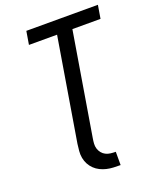

<svg xmlns="http://www.w3.org/2000/svg" viewBox="-169 -835 937 1142"><g transform="rotate(-20 300.0 -264.0)"><path d="M393 207Q371 207 348.5 206Q326 205 305 200Q284 195 265 185.5Q246 176 231 161.5Q216 147 206 128.5Q196 110 192 88.5Q188 67 190 44.5Q192 22 195 0L303 -651H125L139 -735H592L578 -651H400L292 0Q289 17 288 33.5Q287 50 291.5 65Q296 80 306 92.5Q316 105 330 112Q344 119 360.5 121Q377 123 393 123Z"/></g></svg>

Font: Iosevka Curly MdExObl
Style: Regular
Weight: 500
Width: 7
Italic angle: -9°
Monospace: yes
Designer: Belleve Invis
Foundry: Belleve Invis
Version: Version 11.1.0; ttfautohint (v1.8.3)